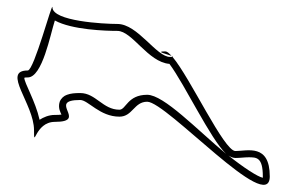

<svg xmlns="http://www.w3.org/2000/svg" viewBox="-20 -685 827 553"><path d="M638 -237C643 -234 650 -230 658 -230C671 -230 685 -232 696 -232C719 -232 737 -232 737 -177V-173C722 -176 682 -202 638 -237ZM50 -461C52 -462 55 -462 60 -462C102 -462 125 -586 138 -626C187 -599 285 -596 318 -596C361 -596 406 -506 468 -501C512 -442 586 -285 631 -242C548 -311 452 -412 404 -412C347 -412 343 -369 324 -369C276 -369 256 -417 211 -417C195 -417 184 -416 173 -412C164 -409 156 -402 152 -392C146 -374 155 -360 157 -355C151 -354 147 -354 138 -354C120 -354 105 -347 94 -340C82 -394 50 -446 50 -461ZM60 -482C-16 -482 78 -386 78 -310C78 -252 80 -334 138 -334C236 -334 113 -397 211 -397C234 -397 267 -349 324 -349C362 -349 366 -392 404 -392C460 -392 757 -62 757 -177C757 -272 692 -250 658 -250C625 -250 528 -461 477 -521H470C430 -521 377 -616 318 -616C278 -616 131 -624 131 -664C131 -683 78 -482 60 -482ZM474 -524 477 -521C479 -522 477 -523 474 -524ZM456 -537C425 -537 462 -529 474 -524C467 -532 461 -537 456 -537Z"/></svg>

Font: CiSf CamouflageKit II
Style: Outline
Weight: 400
Version: Version 1